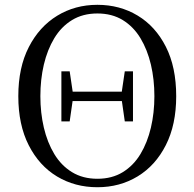

<svg xmlns="http://www.w3.org/2000/svg" viewBox="-20 -765 811 801"><path d="M236.1 -258.6V-467.5H270.7L284.3 -375.2V-353.6L270.7 -258.6ZM500.6 -258.6 487 -353.6V-375.2L500.6 -467.5H534.8V-258.6ZM386.3 16.1Q292.7 16.1 218.1 -28.7Q143.5 -73.5 100 -158.8Q56.4 -244 56.4 -363.7Q56.4 -483.3 100.1 -568.4Q143.7 -653.5 218.3 -699.2Q292.9 -744.9 386.3 -744.9Q479.8 -744.9 554.3 -700Q628.8 -655.1 671.9 -570.1Q715.1 -485 715.1 -363.7Q715.1 -244.8 671.9 -159.7Q628.8 -74.5 554.3 -29.2Q479.8 16.1 386.3 16.1ZM386.3 -19.2Q447.2 -19.2 492.1 -46.7Q536.9 -74.2 566 -122.4Q595 -170.6 609.6 -232.7Q624.1 -294.7 624.1 -363.7Q624.1 -433.4 609.6 -495.4Q595 -557.4 566 -605.6Q536.9 -653.8 492.1 -681.3Q447.2 -708.8 386.3 -708.8Q325.6 -708.8 280.6 -681.3Q235.6 -653.8 206.5 -605.6Q177.5 -557.4 162.9 -495.4Q148.4 -433.4 148.4 -363.7Q148.4 -294.7 162.9 -232.7Q177.5 -170.6 206.5 -122.4Q235.6 -74.2 280.6 -46.7Q325.6 -19.2 386.3 -19.2ZM260 -343.5V-382.6H510.7V-343.5Z"/></svg>

Font: Noto Serif KR
Style: Regular
Weight: 200
Designer: Ryoko NISHIZUKA 西塚涼子 (kana & ideographs); Frank Grießhammer (Latin, Greek & Cyrillic); Wenlong ZHANG 张文龙 (bopomofo); San
Foundry: Adobe
Version: Version 2.001;hotconv 1.1.0;makeotfexe 2.6.0